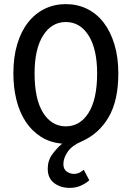

<svg xmlns="http://www.w3.org/2000/svg" viewBox="-20 -687 640 933"><path d="M319 226Q274 226 243 202.5Q212 179 212 133Q212 93 234 63Q256 33 282 11Q224 6 179.5 -22Q135 -50 105 -95.5Q75 -141 60 -201Q45 -261 45 -330Q45 -409 63.5 -471.5Q82 -534 116 -577.5Q150 -621 197 -644Q244 -667 300 -667Q356 -667 403 -644Q450 -621 483.5 -577.5Q517 -534 536 -471.5Q555 -409 555 -330Q555 -198 507.5 -117Q460 -36 375 1Q330 20 309 50.5Q288 81 288 110Q288 135 304 146.5Q320 158 340 158Q354 158 366 152Q378 146 387 138L414 189Q396 205 372 215.5Q348 226 319 226ZM300 -73Q369 -73 410.5 -139Q452 -205 452 -330Q452 -449 410.5 -514.5Q369 -580 300 -580Q231 -580 189.5 -514.5Q148 -449 148 -330Q148 -205 189.5 -139Q231 -73 300 -73Z"/></svg>

Font: SauceCodePro Nerd Font Mono
Style: Regular
Weight: 500
Monospace: yes
Designer: Paul D. Hunt, Teo Tuominen
Foundry: Adobe Systems Incorporated
Version: Version 2.030;PS 1.000;hotconv 16.6.51;makeotf.lib2.5.65220;